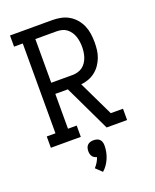

<svg xmlns="http://www.w3.org/2000/svg" viewBox="-176 -834 952 1181"><g transform="rotate(-20 300.0 -243.0)"><path d="M38 0V-74H95V-662H38V-735H316Q343 -735 370.5 -729.5Q398 -724 422 -710Q446 -696 464.5 -674.5Q483 -653 494 -627.5Q505 -602 509 -574Q513 -546 513 -518Q513 -493 510 -468Q507 -443 498 -419.5Q489 -396 474.5 -375Q460 -354 440 -338.5Q420 -323 396 -314Q372 -305 347 -303L457 -74H537V0H403L259 -302H177V-74H234V0ZM316 -375Q333 -375 350 -379.5Q367 -384 381 -394Q395 -404 405 -419Q415 -434 420.5 -450Q426 -466 428.5 -483.5Q431 -501 431 -518Q431 -536 428.5 -553Q426 -570 420.5 -586.5Q415 -603 405 -617.5Q395 -632 381 -642.5Q367 -653 350 -657Q333 -661 316 -661H177V-375ZM289 249 249 211Q261 198 270.5 182.5Q280 167 285 151Q277 149 269 144.5Q261 140 256 132.5Q251 125 249 116.5Q247 108 247 99Q247 88 250 77.5Q253 67 260.5 59.5Q268 52 278.5 49Q289 46 300 46Q311 46 321.5 49Q332 52 339.5 59.5Q347 67 350 77.5Q353 88 353 99Q353 120 349 140.5Q345 161 337 180.5Q329 200 317 217.5Q305 235 289 249Z"/></g></svg>

Font: Iosevka Slab Extended
Style: Regular
Weight: 400
Width: 7
Monospace: yes
Designer: Belleve Invis
Foundry: Belleve Invis
Version: Version 11.1.1; ttfautohint (v1.8.3)